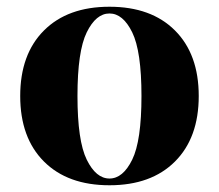

<svg xmlns="http://www.w3.org/2000/svg" viewBox="-20 -535 650 570"><path d="M40 -250Q40 -374 110.5 -444.5Q181 -515 305 -515Q429 -515 499.5 -444.5Q570 -374 570 -250Q570 -126 499.5 -55.5Q429 15 305 15Q181 15 110.5 -55.5Q40 -126 40 -250ZM400 -250Q400 -383 372.5 -439Q345 -495 305 -495Q265 -495 237.5 -439Q210 -383 210 -250Q210 -117 237.5 -61Q265 -5 305 -5Q345 -5 372.5 -61Q400 -117 400 -250Z"/></svg>

Font: Yeseva One
Style: Regular
Weight: 400
Designer: Jovanny Lemonad
Foundry: Jovanny Lemonad
Version: Version 2.000